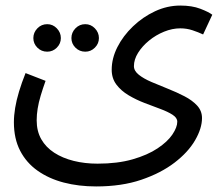

<svg xmlns="http://www.w3.org/2000/svg" viewBox="-20 -439 800 691"><path d="M30 1Q30 -23 34.5 -50.5Q39 -78 48.5 -109.5Q58 -141 72 -176L144 -148Q134 -120 126.5 -95Q119 -70 115.5 -48Q112 -26 112 -6Q112 33 128.5 62Q145 91 175 110.5Q205 130 245 140Q285 150 331 150Q403 150 457 134.5Q511 119 547 95Q583 71 600.5 45Q618 19 618 -1Q618 -15 601 -26Q584 -37 557 -47Q530 -57 500 -68.5Q470 -80 443 -96Q416 -112 399 -134.5Q382 -157 382 -188Q382 -229 402.5 -269.5Q423 -310 458.5 -344Q494 -378 538 -398.5Q582 -419 629 -419Q671 -419 701 -407.5Q731 -396 744 -386L711 -315Q694 -323 673 -330Q652 -337 629 -337Q600 -337 570.5 -325Q541 -313 516.5 -293Q492 -273 477 -249Q462 -225 462 -201Q462 -184 479.5 -170Q497 -156 525 -144Q553 -132 584.5 -119.5Q616 -107 644 -92.5Q672 -78 689.5 -59Q707 -40 707 -14Q707 23 682 66Q657 109 608 146.5Q559 184 488.5 208Q418 232 326 232Q263 232 209.5 218Q156 204 115.5 175.5Q75 147 52.5 103.5Q30 60 30 1ZM287 -253Q266 -253 251.5 -267.5Q237 -282 237 -302Q237 -322 251.5 -337Q266 -352 287 -352Q307 -352 321.5 -337Q336 -322 336 -302Q336 -282 321.5 -267.5Q307 -253 287 -253ZM150 -253Q129 -253 114.5 -267.5Q100 -282 100 -302Q100 -322 114.5 -337Q129 -352 150 -352Q170 -352 184.5 -337Q199 -322 199 -302Q199 -282 184.5 -267.5Q170 -253 150 -253Z"/></svg>

Font: Farlight84_Sys_V01
Style: Regular
Weight: 400
Designer: Ryoko NISHIZUKA  (kana, bopomofo & ideographs); Paul D. Hunt (Latin, Greek & Cyrillic); Sandoll Communications , Soo-you
Foundry: Adobe
Version: Version 2.004;October 29, 2024;FontCreator 14.0.0.2814 64-bi